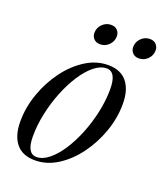

<svg xmlns="http://www.w3.org/2000/svg" viewBox="-132 -791 763 891"><g transform="rotate(20 249.0 -346.0)"><path d="M314.5 -522Q376.5 -522 408 -483.5Q439.5 -445 439.5 -375Q439.5 -306 415.5 -237.8Q391.5 -169.5 350.2 -113.5Q309 -57.5 256 -23.8Q203 10 145 10Q83 10 51.5 -28.5Q20 -67 20 -137Q20 -206 44 -274.2Q68 -342.5 109.2 -398.5Q150.5 -454.5 203.5 -488.2Q256.5 -522 314.5 -522ZM146.5 -7Q176.5 -7 207.2 -31.8Q238 -56.5 265.5 -98.8Q293 -141 314.5 -194.5Q336 -248 348.5 -306Q361 -364 361 -420Q361 -505 313 -505Q283 -505 252.2 -480.2Q221.5 -455.5 194 -413.2Q166.5 -371 145 -317.5Q123.5 -264 111 -206Q98.5 -148 98.5 -92Q98.5 -7 146.5 -7ZM245 -599.5Q224.5 -599.5 213.5 -611.8Q202.5 -624 202.5 -640.5Q202.5 -666 220.8 -684Q239 -702 263.5 -702Q284 -702 295 -689.8Q306 -677.5 306 -661Q306 -635.5 288 -617.5Q270 -599.5 245 -599.5ZM436.5 -599.5Q416 -599.5 405 -611.8Q394 -624 394 -640.5Q394 -666 412.2 -684Q430.5 -702 455 -702Q475.5 -702 486.5 -689.8Q497.5 -677.5 497.5 -661Q497.5 -635.5 479.5 -617.5Q461.5 -599.5 436.5 -599.5Z"/></g></svg>

Font: Newsreader 72pt
Style: Italic
Weight: 400
Italic angle: -17°
Designer: Hugues Gentile
Foundry: Production Type
Version: Version 1.003; ttfautohint (v1.8.3)